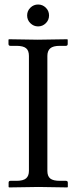

<svg xmlns="http://www.w3.org/2000/svg" viewBox="-20 -818 333 839"><path d="M112.8 -716.6Q98.6 -730.5 98.6 -750.5Q98.6 -770.5 112.8 -784.4Q127 -798.3 146.5 -798.3Q166 -798.3 180.2 -784.4Q194.3 -770.5 194.3 -750.5Q194.3 -730.5 180.2 -716.6Q166 -702.6 146.5 -702.6Q127 -702.6 112.8 -716.6ZM187 -573.7V-71.3Q187 -47.9 199.7 -37.8Q212.4 -27.8 241.7 -27.8H268.1Q276.4 -27.8 276.4 -19.5V-1L274.4 1Q187.5 -1 148.4 -1L19.5 1L17.6 -1V-19.5Q17.6 -27.8 25.4 -27.8H51.8Q81.5 -27.8 94 -38.6Q106.4 -49.3 106.4 -71.3V-573.7Q106.4 -597.2 93.8 -607.4Q81.1 -617.7 51.8 -617.7H25.4Q17.1 -617.7 17.1 -626V-644.5L19 -646.5Q106 -644.5 145 -644.5L273.9 -646.5L275.9 -644.5V-626Q275.9 -617.7 268.1 -617.7H241.7Q211.9 -617.7 199.5 -606.7Q187 -595.7 187 -573.7Z"/></svg>

Font: Libertinage
Style: f
Weight: 400
Designer: OSP
Foundry: OSP
Version: Version 1.0; 2008; OFL relea